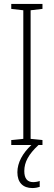

<svg xmlns="http://www.w3.org/2000/svg" viewBox="-20 -734 272 972"><path d="M103 132C103 86 125 47 175 0H195V-25L135 -31V-682L195 -689V-714H37V-689L98 -682V-31L37 -25V0H139C95 41 68 89 68 138C68 190 96 218 144 218C159 218 172 215 181 212V182C175 185 160 188 148 188C118 188 103 169 103 132Z"/></svg>

Font: Noto Sans Armenian ExtraCondensed ExtraLight
Style: Regular
Weight: 200
Width: 2
Designer: Monotype Design Team
Foundry: Monotype Imaging Inc.
Version: Version 2.008